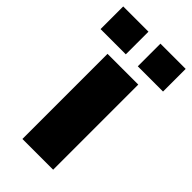

<svg xmlns="http://www.w3.org/2000/svg" viewBox="-277 -780 839 839"><g transform="rotate(45 143.0 -360.5)"><path d="M48 0V-526H238V0ZM-50 -581V-721H106V-581ZM180 -581V-721H336V-581Z"/></g></svg>

Font: Raleway
Style: Heavy
Weight: 900
Designer: Matt McInerney, Pablo Impallari, Rodrigo Fuenzalida
Foundry: Matt McInerney, Pablo Impallari, Rodrigo Fuenzalida
Version: Version 2.001; ttfautohint (v0.8) -G 200 -r 50